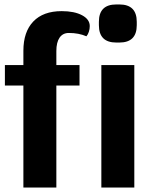

<svg xmlns="http://www.w3.org/2000/svg" viewBox="-20 -842 693 862"><path d="M233 -613V-550H337V-458H233V0H85V-458H2V-550H85V-614Q85 -699 129.5 -745.5Q174 -792 257 -792Q314 -792 348.5 -773.5Q383 -755 383 -725Q383 -712 379 -699.5Q375 -687 368 -679Q334 -694 289 -694Q262 -694 247.5 -673Q233 -652 233 -613ZM435 -550H583V0H435ZM424 -729V-744Q424 -822 502 -822H516Q594 -822 594 -744V-729Q594 -651 516 -651H502Q424 -651 424 -729Z"/></svg>

Font: Krub
Style: Bold
Weight: 700
Version: Version 1.000; ttfautohint (v1.6)